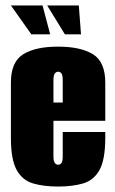

<svg xmlns="http://www.w3.org/2000/svg" viewBox="-20 -676 421 704"><path d="M193 8Q140 8 101 -3.5Q62 -15 41 -53Q20 -91 20 -170V-373Q20 -449 65 -477Q110 -505 193 -505Q276 -505 321 -477Q366 -449 366 -373V-233H176V-102Q176 -85 181 -78.5Q186 -72 193 -72Q201 -72 205.5 -78.5Q210 -85 210 -102V-192H366V-171Q366 -91 345 -53Q324 -15 285 -3.5Q246 8 193 8ZM176 -300H210V-383Q210 -400 205.5 -406.5Q201 -413 193 -413Q186 -413 181 -406.5Q176 -400 176 -383ZM277 -550H218L153 -656H269ZM164 -550H95L20 -656H136Z"/></svg>

Font: Alumni Sans Black
Style: Regular
Weight: 900
Designer: Robert E. Leuschke
Foundry: Robert E. Leuschke
Version: Version 1.018